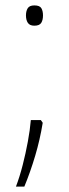

<svg xmlns="http://www.w3.org/2000/svg" viewBox="-20 -611 255 710"><path d="M107 -516Q90 -516 83 -526.5Q76 -537 76 -554Q76 -570 82.5 -580.5Q89 -591 107 -591Q127 -591 133 -580.5Q139 -570 139 -554Q139 -537 132.5 -526.5Q126 -516 107 -516ZM131 -167 138 -157Q128 -95 110 -34.5Q92 26 70 79H39Q53 42 64 -1Q75 -44 83 -87.5Q91 -131 94 -167Z"/></svg>

Font: Noto Sans Tamil UI ExtraCondensed ExtraLight
Style: Regular
Weight: 200
Width: 2
Designer: Jelle Bosma - Monotype Design Team
Foundry: Monotype Imaging Inc.
Version: Version 2.004; ttfautohint (v1.8.4.7-5d5b)